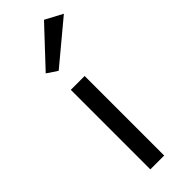

<svg xmlns="http://www.w3.org/2000/svg" viewBox="-247 -762 785 785"><g transform="rotate(-45 145.0 -370.0)"><path d="M290 -700 215 -740 65 -580 110 -550ZM90 -460V0H170V-460Z"/></g></svg>

Font: Jost
Style: Regular
Weight: 400
Version: Version 3.710